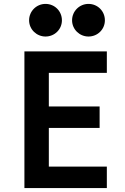

<svg xmlns="http://www.w3.org/2000/svg" viewBox="-20 -963 640 983"><path d="M105 0H527V-110H230V-308H490V-418H230V-590H527V-700H105ZM129 -859C129 -813 167 -776 213 -776C260 -776 297 -813 297 -859C297 -906 260 -943 213 -943C167 -943 129 -906 129 -859ZM349 -859C349 -813 387 -776 433 -776C480 -776 517 -813 517 -859C517 -906 480 -943 433 -943C387 -943 349 -906 349 -859Z"/></svg>

Font: CommitMono
Style: 700Regular
Weight: 700
Monospace: yes
Designer: Eigil Nikolajsen
Foundry: Eigil Nikolajsen
Version: Version 1.143